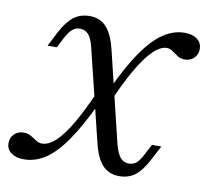

<svg xmlns="http://www.w3.org/2000/svg" viewBox="-89 -659 808 747"><g transform="rotate(10 315.5 -285.0)"><path d="M427.4 11.3Q387.1 11.3 361.7 -15.3Q336.3 -41.9 321.8 -102.4L233.9 -462.1Q225.8 -496.8 212.5 -512.1Q199.2 -527.4 178.2 -527.4Q162.1 -527.4 149.2 -516.9Q136.3 -506.5 122.6 -480.6L101.6 -440.3H65.3L95.2 -498.4Q118.5 -542.7 144.8 -562.5Q171 -582.3 207.3 -582.3Q234.7 -582.3 254.4 -570.6Q274.2 -558.9 288.7 -533.9Q303.2 -508.9 312.9 -468.5L400 -108.9Q408.9 -75 421.8 -59.3Q434.7 -43.5 455.6 -43.5Q473.4 -43.5 485.9 -54Q498.4 -64.5 511.3 -90.3L532.3 -130.6H569.4L538.7 -72.6Q515.3 -27.4 489.5 -8.1Q463.7 11.3 427.4 11.3ZM50 11.3Q19.4 11.3 0.4 -2.8Q-18.5 -16.9 -18.5 -40.3Q-18.5 -62.9 -4 -77Q10.5 -91.1 33.1 -91.1Q50 -91.1 62.5 -83.5Q75 -75.8 86.3 -68.5Q97.6 -61.3 108.9 -61.3Q135.5 -61.3 163.7 -87.5Q191.9 -113.7 223.8 -168.5Q255.6 -223.4 291.9 -307.3L299.2 -249.2Q255.6 -157.3 215.7 -99.6Q175.8 -41.9 135.5 -15.3Q95.2 11.3 50 11.3ZM342.7 -264.5 335.5 -322.6Q378.2 -413.7 418.1 -471Q458.1 -528.2 498.4 -555.2Q538.7 -582.3 583.1 -582.3Q613.7 -582.3 632.3 -568.1Q650.8 -554 650.8 -529.8Q650.8 -508.1 636.3 -494Q621.8 -479.8 599.2 -479.8Q583.1 -479.8 570.6 -488.3Q558.1 -496.8 547.2 -504.4Q536.3 -512.1 524.2 -512.1Q499.2 -512.1 470.2 -483.9Q441.1 -455.6 409.3 -400.4Q377.4 -345.2 342.7 -264.5Z"/></g></svg>

Font: Playfair 9pt
Style: Italic
Weight: 400
Italic angle: -15.6°
Designer: Claus Eggers Sørensen
Foundry: Claus Eggers Sørensen
Version: Version 2.001;gftools[0.9.30]